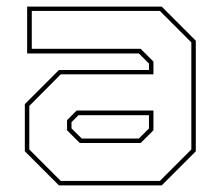

<svg xmlns="http://www.w3.org/2000/svg" viewBox="-20 -560 666 580"><path d="M158 0 55 -103V-245.5L158 -348.5H430V-368L399.5 -398.5H62V-540H468.5L571.5 -437V-103L468.5 0ZM221 -128 182.5 -166.5V-197L211.5 -226H443.5V-166.5L405 -128ZM163.5 -13.5H463L558 -108.5V-432L463 -527H76V-412.5H405L443.5 -374V-335.5H163.5L68.5 -240V-108.5ZM227 -141.5H399.5L430 -172V-212H217L196 -191V-172Z"/></svg>

Font: Tourney Thin
Style: Regular
Weight: 100
Designer: Tyler Finck
Foundry: Etcetera Type Co
Version: Version 1.015